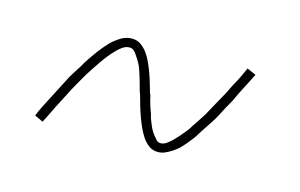

<svg xmlns="http://www.w3.org/2000/svg" viewBox="-42 -476 585 375"><g transform="rotate(15 250.0 -288.0)"><path d="M61 -186 44 -194Q48 -204 52.5 -213Q57 -222 61.5 -230.5Q66 -239 70 -247Q74 -255 78 -262.5Q82 -270 85.5 -277Q89 -284 93 -290.5Q97 -297 101 -303Q105 -309 108 -314.5Q111 -320 114.5 -325Q118 -330 121 -334.5Q124 -339 128.5 -345Q133 -351 138.5 -357.5Q144 -364 148 -368Q152 -372 159.5 -377.5Q167 -383 174 -385.5Q181 -388 188 -388Q199 -388 207 -382Q215 -376 220.5 -368Q226 -360 230 -351Q234 -342 237.5 -332.5Q241 -323 244 -312.5Q247 -302 250 -292L251 -291Q252 -286 253.5 -280.5Q255 -275 256.5 -270Q258 -265 260 -260Q262 -255 263 -250.5Q264 -246 266 -241.5Q268 -237 269.5 -233Q271 -229 274 -224Q277 -219 280 -215.5Q283 -212 286 -208.5Q289 -205 294 -205Q301 -205 307 -209.5Q313 -214 317 -218Q321 -222 326 -227.5Q331 -233 337 -240.5Q343 -248 344.5 -251Q346 -254 349 -258Q352 -262 355 -267Q358 -272 361.5 -277Q365 -282 368 -288Q371 -294 374.5 -300Q378 -306 381.5 -312.5Q385 -319 389 -326Q393 -333 396.5 -340.5Q400 -348 404.5 -356Q409 -364 413 -372.5Q417 -381 421 -390L439 -382Q434 -372 429.5 -363Q425 -354 420.5 -345.5Q416 -337 412.5 -329Q409 -321 404.5 -313.5Q400 -306 396.5 -299Q393 -292 389.5 -285.5Q386 -279 382 -273Q378 -267 374.5 -261.5Q371 -256 367.5 -251Q364 -246 361.5 -241.5Q359 -237 354.5 -231Q350 -225 344.5 -218.5Q339 -212 334.5 -207.5Q330 -203 322.5 -198Q315 -193 308 -190Q301 -187 294 -187Q283 -187 275 -193Q267 -199 261.5 -207.5Q256 -216 252 -225Q248 -234 244.5 -243.5Q241 -253 238 -263Q235 -273 232 -284V-285Q230 -289 228.5 -294.5Q227 -300 225.5 -305.5Q224 -311 222.5 -316Q221 -321 219.5 -325.5Q218 -330 216.5 -334.5Q215 -339 213 -343Q211 -347 208 -351.5Q205 -356 202.5 -360Q200 -364 196.5 -367Q193 -370 188 -370Q181 -370 175 -366Q169 -362 165 -358Q161 -354 156 -348.5Q151 -343 145.5 -335.5Q140 -328 138 -325Q136 -322 133 -317.5Q130 -313 127 -308.5Q124 -304 120.5 -298.5Q117 -293 114 -287.5Q111 -282 107.5 -276Q104 -270 100.5 -263.5Q97 -257 93.5 -250Q90 -243 86 -235.5Q82 -228 78 -220Q74 -212 70 -203.5Q66 -195 61 -186Z"/></g></svg>

Font: Iosevka Curly Slab Thin
Style: Italic
Weight: 100
Italic angle: -9°
Monospace: yes
Designer: Belleve Invis
Foundry: Belleve Invis
Version: Version 22.1.2; ttfautohint (v1.8.4)